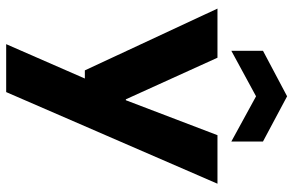

<svg xmlns="http://www.w3.org/2000/svg" viewBox="-188 -580 972 637"><g transform="rotate(90 298.5 -261.0)"><path d="M126 205 240 -56H213L8 -496H171L309 -192H312L428 -496H589L285 205ZM148 -542V-647L299 -727L449 -647V-542L299 -624Z"/></g></svg>

Font: DM Sans 36pt Black
Style: Regular
Weight: 900
Designer: Colophon Foundry, Jonny Pinhorn
Foundry: Colophon Foundry
Version: Version 4.004;gftools[0.9.30]